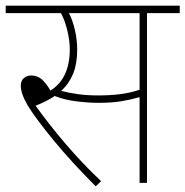

<svg xmlns="http://www.w3.org/2000/svg" viewBox="-20 -642 651 674"><path d="M496 -596V0H470V-301Q439 -292 405.5 -286.5Q372 -281 326 -281Q292 -281 250 -286Q208 -291 172 -305Q144 -286 105 -271Q152 -205 212 -135Q272 -65 335 -6L316 12Q231 -73 168.5 -149Q106 -225 77 -272Q64 -295 58.5 -311.5Q53 -328 53 -341Q53 -359 64 -368Q75 -377 89 -377Q110 -377 125.5 -364.5Q141 -352 157 -324Q192 -346 208.5 -382.5Q225 -419 225 -468Q225 -499 216.5 -534.5Q208 -570 194 -596H0V-622H611V-596ZM325 -307Q366 -307 402 -311.5Q438 -316 470 -327V-596H222Q234 -574 242.5 -538.5Q251 -503 251 -467Q251 -419 237 -384Q223 -349 195 -323Q221 -316 253.5 -311.5Q286 -307 325 -307Z"/></svg>

Font: Noto Sans Thin
Style: Italic
Weight: 100
Italic angle: -12°
Designer: Monotype Design Team
Foundry: Monotype Imaging Inc.
Version: Version 2.013; ttfautohint (v1.8.4.7-5d5b)